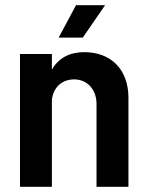

<svg xmlns="http://www.w3.org/2000/svg" viewBox="-20 -720 571 740"><path d="M57 0H180V-336C186 -384 219 -414 266 -414C316 -414 352 -375 352 -320V0H475V-343C475 -454 406 -519 305 -519C250 -519 207 -498 180 -452V-512H57ZM206 -575H299L385 -700H273Z"/></svg>

Font: Vanilla Cream
Style: Bold
Weight: 700
Designer: Jeremy Tribby, Jinavaṁso
Foundry: Tribby Type
Version: Version 1.422;Glyphs 3.1.2 (3151)